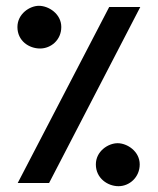

<svg xmlns="http://www.w3.org/2000/svg" viewBox="-20 -630 544 661"><path d="M118 -463C155 -463 191 -492 191 -537C191 -582 148 -610 114 -610C82 -610 40 -582 40 -537C40 -489 80 -463 118 -463ZM356 -606 41 0H149L463 -606ZM388 11C426 11 461 -20 461 -64C461 -109 418 -137 385 -137C352 -137 310 -109 310 -64C310 -16 351 11 388 11Z"/></svg>

Font: Noto Sans Syriac SemiBold
Style: Regular
Weight: 600
Designer: Patrick Giasson and the Monotype Design Team
Foundry: Monotype Imaging Inc.
Version: Version 3.000